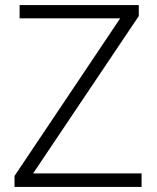

<svg xmlns="http://www.w3.org/2000/svg" viewBox="-20 -734 615 754"><path d="M536 0V-53H110L525 -671V-714H57V-662H452L37 -43V0Z"/></svg>

Font: Noto Sans Bengali Light
Style: Regular
Weight: 300
Designer: Jelle Bosma - Monotype Design Team
Foundry: Monotype Imaging Inc.
Version: Version 2.003